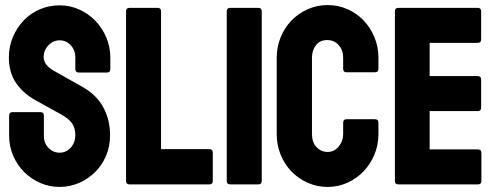

<svg xmlns="http://www.w3.org/2000/svg" viewBox="-20 -727 1956 757"><path d="M215 -706Q256 -706 292.5 -689.5Q329 -673 356 -645Q383 -617 399 -579.5Q415 -542 415 -500V-455Q415 -441 401 -441H291Q277 -441 277 -455V-500Q277 -529 259 -548.5Q241 -568 215 -568Q189 -568 170.5 -548Q152 -528 152 -503Q152 -470 194 -447L304 -385Q361 -353 387.5 -303.5Q414 -254 414 -194Q414 -150 398 -112.5Q382 -75 354.5 -48Q327 -21 291 -5.5Q255 10 215 10Q174 10 138 -6Q102 -22 75 -49Q48 -76 32 -113Q16 -150 16 -192V-271Q16 -285 29 -285H139Q153 -285 153 -271V-192Q153 -162 171.5 -143.5Q190 -125 215 -125Q241 -125 259 -145Q277 -165 277 -195Q277 -221 264.5 -240Q252 -259 219 -277L125 -329Q74 -356 44.5 -398Q15 -440 15 -500Q15 -544 31 -581.5Q47 -619 74 -647Q101 -675 137.5 -690.5Q174 -706 215 -706Z M491 0Q477 0 477 -14V-682Q477 -696 491 -696H601Q615 -696 615 -682V-139H805Q819 -139 819 -126V-14Q819 0 805 0Z M888 0Q874 0 874 -14V-682Q874 -696 888 -696H998Q1012 -696 1012 -682V-14Q1012 0 998 0Z M1272 10Q1230 10 1193 -6.5Q1156 -23 1129 -51Q1102 -79 1086.5 -117Q1071 -155 1071 -198V-500Q1071 -542 1086.5 -580Q1102 -618 1129 -646Q1156 -674 1193 -690.5Q1230 -707 1272 -707Q1313 -707 1349.5 -691Q1386 -675 1413 -647Q1440 -619 1456 -581Q1472 -543 1472 -500V-456Q1472 -442 1458 -442H1347Q1333 -442 1333 -456V-500Q1333 -529 1315.5 -549Q1298 -569 1270 -569Q1241 -569 1225.5 -548.5Q1210 -528 1210 -500V-198Q1210 -166 1228 -147Q1246 -128 1272 -128Q1298 -128 1315.5 -149.5Q1333 -171 1333 -198V-243Q1333 -257 1347 -257H1458Q1472 -257 1472 -243V-198Q1472 -155 1456 -117Q1440 -79 1413 -51Q1386 -23 1349.5 -6.5Q1313 10 1272 10Z M1551 0Q1537 0 1537 -14V-682Q1537 -696 1551 -696H1863Q1877 -696 1877 -682V-572Q1877 -558 1863 -558H1674V-427H1863Q1877 -427 1877 -413V-303Q1877 -289 1863 -289H1674V-138H1864Q1878 -138 1878 -123V-14Q1878 0 1864 0Z"/></svg>

Font: AL Dynamic
Style: Bold
Weight: 700
Version: Version 1.000; ttfautohint (v1.8.2) -l 8 -r 50 -G 200 -x 14 